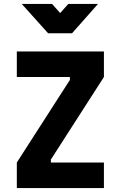

<svg xmlns="http://www.w3.org/2000/svg" viewBox="-20 -950 610 970"><path d="M65 -561H333V-546L65 -129V0H505V-129H237V-144L505 -561V-690H65ZM475 -930H325L284 -884L243 -930H90L223 -782H344Z"/></svg>

Font: TitilliumMaps29L
Style: 999 wt
Weight: 900
Designer: Campivisivi
Foundry: Accademia di Belle Arti di Urbino and students of MA course of Visual design